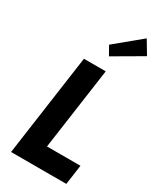

<svg xmlns="http://www.w3.org/2000/svg" viewBox="-280 -1245 1123 1342"><g transform="rotate(30 281.5 -574.0)"><path d="M174 -812 173 -811 58 6 59 7H503L504 6L526 -151L525 -152H256L349 -811L348 -812ZM316 -914 546 -1048 482 -1155 276 -985Z"/></g></svg>

Font: Hussar Woodtype
Style: SeBdObl
Weight: 900
Foundry: Cannot Into Space Fonts
Version: Version 1.07